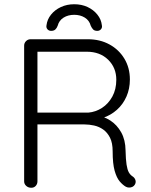

<svg xmlns="http://www.w3.org/2000/svg" viewBox="-20 -885 710 905"><path d="M127.5 0Q113 0 103.4 -8.9Q93.8 -17.8 93.8 -30.2V-669.8Q93.8 -682.2 102.6 -691.1Q111.5 -700 124 -700H394Q451.2 -700 496 -675.5Q540.8 -651 566.5 -608.1Q592.2 -565.2 592.2 -510.5Q592.2 -466.5 576 -429.8Q559.8 -393 531 -367.4Q502.2 -341.8 465.5 -329.5L431.2 -341.2Q468.2 -337.5 499.9 -317Q531.5 -296.5 551.4 -261Q571.2 -225.5 571.8 -176Q572.8 -133 576.5 -109.1Q580.2 -85.2 587 -73Q593.8 -60.8 604.5 -53.8Q614.5 -47.5 618.1 -36.9Q621.8 -26.2 616 -15.5Q611.8 -7.8 604.1 -4.2Q596.5 -0.8 588.5 -0.9Q580.5 -1 573.2 -4.8Q558.5 -13.2 544.1 -30.1Q529.8 -47 520.4 -80Q511 -113 511 -171.8Q511 -211.2 498.6 -235.9Q486.2 -260.5 466.6 -274.4Q447 -288.2 423.6 -293.4Q400.2 -298.5 378.8 -298.5H146L156.5 -313.2V-30.2Q156.5 -17.8 148.5 -8.9Q140.5 0 127.5 0ZM156.5 -340 145.5 -354.2H396.5Q431 -357.2 460.8 -376.4Q490.5 -395.5 509.4 -429.6Q528.2 -463.8 528.2 -509Q528.2 -565.8 489.8 -603.5Q451.2 -641.2 389 -641.2H149.8L156.5 -654.5ZM329.8 -865Q364.8 -865 392.8 -851.9Q420.8 -838.8 438.9 -816.2Q457 -793.8 460 -766.8Q462.8 -755.2 456.1 -747.4Q449.5 -739.5 438.5 -739.5Q425.8 -739.5 419.2 -746Q412.8 -752.5 407.8 -763.5Q401.2 -788.5 379.9 -801.9Q358.5 -815.2 329.8 -815.2Q301 -815.2 279.6 -801.9Q258.2 -788.5 251.8 -763.5Q247.8 -752.5 240.8 -746Q233.8 -739.5 221 -739.5Q210.2 -739.5 203.5 -747.2Q196.8 -755 199.2 -766.2Q202.5 -793.5 220.5 -816Q238.5 -838.5 267 -851.8Q295.5 -865 329.8 -865Z"/></svg>

Font: Quicksand Variable Light
Style: Regular
Weight: 300
Designer: Andrew Paglinawan
Foundry: Andrew Paglinawan
Version: Version 3.004